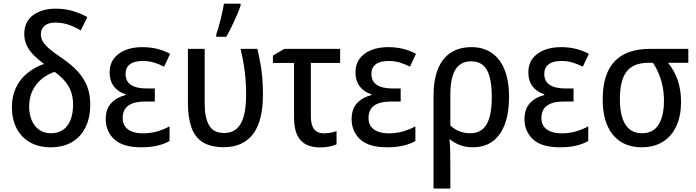

<svg xmlns="http://www.w3.org/2000/svg" viewBox="-20 -811 3877 1070"><path d="M290 -762.7Q344.2 -762.7 387.7 -749Q431.2 -735.4 466.8 -715.8L430.2 -641.6Q395.5 -662.1 360.8 -673.6Q326.2 -685.1 288.6 -685.1Q248.5 -685.1 228 -666.7Q207.5 -648.4 207.5 -620.6Q207.5 -597.7 220.2 -577.4Q232.9 -557.1 258.8 -535.9Q284.7 -514.6 324.2 -487.8Q376 -452.6 411.4 -414.8Q446.8 -377 464.8 -332Q482.9 -287.1 482.9 -229Q482.9 -154.8 456.5 -101.3Q430.2 -47.9 380.9 -19Q331.5 9.8 262.7 9.8Q195.8 9.8 147.2 -17.8Q98.6 -45.4 72.5 -95.7Q46.4 -146 46.4 -213.9Q46.4 -274.4 68.8 -322Q91.3 -369.6 131.6 -402.8Q171.9 -436 225.1 -454.6Q192.4 -479 167.5 -504.2Q142.6 -529.3 128.9 -558.1Q115.2 -586.9 115.2 -621.1Q115.2 -689.9 164.3 -726.3Q213.4 -762.7 290 -762.7ZM284.7 -410.6Q246.6 -397.9 214.4 -372.6Q182.1 -347.2 162.4 -308.3Q142.6 -269.5 142.6 -216.3Q142.6 -174.3 156.7 -140.9Q170.9 -107.4 198 -87.9Q225.1 -68.4 263.7 -68.4Q303.2 -68.4 330.8 -87.2Q358.4 -106 372.8 -141.8Q387.2 -177.7 387.2 -228.5Q387.2 -288.1 361.1 -331.5Q335 -375 284.7 -410.6Z M842.8 -317.9V-245.1H788.6Q745.6 -245.1 718 -234.6Q690.4 -224.1 677 -203.9Q663.6 -183.6 663.6 -153.3Q663.6 -124.5 677.5 -105.7Q691.4 -86.9 716.8 -77.4Q742.2 -67.9 776.4 -67.9Q819.3 -67.9 857.4 -79.1Q895.5 -90.3 924.8 -106.9V-24.9Q895 -8.3 856.9 0.7Q818.8 9.8 766.6 9.8Q665 9.8 617.2 -34.4Q569.3 -78.6 569.3 -147.5Q569.3 -203.6 599.9 -236.3Q630.4 -269 679.7 -281.2V-285.6Q636.7 -299.3 613.8 -330.6Q590.8 -361.8 590.8 -408.2Q590.8 -452.6 614 -483.9Q637.2 -515.1 678.2 -531.7Q719.2 -548.3 772.5 -548.3Q816.9 -548.3 854.7 -539.1Q892.6 -529.8 928.2 -511.2L894.5 -439.5Q867.2 -453.6 838.4 -462.4Q809.6 -471.2 775.9 -471.2Q728 -471.2 703.9 -452.6Q679.7 -434.1 679.7 -399.4Q679.7 -357.4 710.4 -337.6Q741.2 -317.9 798.3 -317.9Z M1226.1 9.3Q1151.4 8.8 1107.9 -19.8Q1064.5 -48.3 1045.9 -103.3Q1027.3 -158.2 1027.3 -237.8V-538.6H1120.6V-234.4Q1120.6 -155.8 1145 -112.8Q1169.4 -69.8 1229.5 -69.8Q1291.5 -69.8 1321.5 -121.8Q1351.6 -173.8 1351.6 -284.2Q1351.6 -352.1 1344 -412.1Q1336.4 -472.2 1320.8 -538.6H1414.6Q1425.3 -491.7 1432.1 -452.1Q1439 -412.6 1442.1 -372.8Q1445.3 -333 1445.3 -283.7Q1445.3 -135.3 1389.6 -63Q1334 9.3 1226.1 9.3ZM1185.1 -606V-619.1Q1190.4 -633.8 1197 -656.2Q1203.6 -678.7 1209.7 -703.9Q1215.8 -729 1220.7 -752Q1225.6 -774.9 1228 -790.5H1320.8V-779.8Q1312.5 -755.4 1299.6 -725.1Q1286.6 -694.8 1271.5 -663.8Q1256.3 -632.8 1241.2 -606Z M1875.5 -538.6V-460.4H1712.4V-163.1Q1712.4 -113.3 1731 -90.6Q1749.5 -67.9 1784.2 -67.9Q1802.2 -67.9 1821 -71.3Q1839.8 -74.7 1855.5 -80.1V-6.8Q1841.3 0.5 1815.7 5.6Q1790 10.7 1764.2 10.7Q1719.2 10.7 1686.5 -5.4Q1653.8 -21.5 1636.2 -58.3Q1618.7 -95.2 1618.7 -157.2V-460.4H1501V-501.5L1564.5 -538.6Z M2212.9 -317.9V-245.1H2158.7Q2115.7 -245.1 2088.1 -234.6Q2060.5 -224.1 2047.1 -203.9Q2033.7 -183.6 2033.7 -153.3Q2033.7 -124.5 2047.6 -105.7Q2061.5 -86.9 2086.9 -77.4Q2112.3 -67.9 2146.5 -67.9Q2189.5 -67.9 2227.5 -79.1Q2265.6 -90.3 2294.9 -106.9V-24.9Q2265.1 -8.3 2227.1 0.7Q2189 9.8 2136.7 9.8Q2035.2 9.8 1987.3 -34.4Q1939.5 -78.6 1939.5 -147.5Q1939.5 -203.6 1970 -236.3Q2000.5 -269 2049.8 -281.2V-285.6Q2006.8 -299.3 1983.9 -330.6Q1960.9 -361.8 1960.9 -408.2Q1960.9 -452.6 1984.1 -483.9Q2007.3 -515.1 2048.3 -531.7Q2089.4 -548.3 2142.6 -548.3Q2187 -548.3 2224.9 -539.1Q2262.7 -529.8 2298.3 -511.2L2264.6 -439.5Q2237.3 -453.6 2208.5 -462.4Q2179.7 -471.2 2146 -471.2Q2098.1 -471.2 2074 -452.6Q2049.8 -434.1 2049.8 -399.4Q2049.8 -357.4 2080.6 -337.6Q2111.3 -317.9 2168.5 -317.9Z M2816.9 -270Q2816.9 -182.1 2793.7 -119.4Q2770.5 -56.6 2725.6 -23.4Q2680.7 9.8 2614.7 9.8Q2577.1 9.8 2545.2 -1.7Q2513.2 -13.2 2489.7 -33.2H2484.9Q2487.8 -5.9 2488.8 28.3Q2489.7 62.5 2489.7 97.2V239.7H2396V-275.9Q2396 -363.8 2419.9 -424.6Q2443.8 -485.4 2491.2 -516.8Q2538.6 -548.3 2608.4 -548.3Q2672.4 -548.3 2719.2 -516.8Q2766.1 -485.4 2791.5 -423.6Q2816.9 -361.8 2816.9 -270ZM2605.5 -469.2Q2546.4 -469.2 2518.1 -423.1Q2489.7 -377 2489.7 -282.7V-112.3Q2511.2 -90.8 2539.8 -79.6Q2568.4 -68.4 2600.1 -68.4Q2663.1 -68.4 2691.9 -118.2Q2720.7 -168 2720.7 -270Q2720.7 -372.1 2693.6 -420.7Q2666.5 -469.2 2605.5 -469.2Z M3176.3 -317.9V-245.1H3122.1Q3079.1 -245.1 3051.5 -234.6Q3023.9 -224.1 3010.5 -203.9Q2997.1 -183.6 2997.1 -153.3Q2997.1 -124.5 3011 -105.7Q3024.9 -86.9 3050.3 -77.4Q3075.7 -67.9 3109.9 -67.9Q3152.8 -67.9 3190.9 -79.1Q3229 -90.3 3258.3 -106.9V-24.9Q3228.5 -8.3 3190.4 0.7Q3152.3 9.8 3100.1 9.8Q2998.5 9.8 2950.7 -34.4Q2902.8 -78.6 2902.8 -147.5Q2902.8 -203.6 2933.3 -236.3Q2963.9 -269 3013.2 -281.2V-285.6Q2970.2 -299.3 2947.3 -330.6Q2924.3 -361.8 2924.3 -408.2Q2924.3 -452.6 2947.5 -483.9Q2970.7 -515.1 3011.7 -531.7Q3052.7 -548.3 3106 -548.3Q3150.4 -548.3 3188.2 -539.1Q3226.1 -529.8 3261.7 -511.2L3228 -439.5Q3200.7 -453.6 3171.9 -462.4Q3143.1 -471.2 3109.4 -471.2Q3061.5 -471.2 3037.4 -452.6Q3013.2 -434.1 3013.2 -399.4Q3013.2 -357.4 3043.9 -337.6Q3074.7 -317.9 3131.8 -317.9Z M3775.4 -242.7Q3775.4 -166 3749.8 -109.4Q3724.1 -52.7 3675 -21.5Q3626 9.8 3555.7 9.8Q3488.3 9.8 3439.5 -21.2Q3390.6 -52.2 3364.7 -111.6Q3338.9 -170.9 3338.9 -256.3Q3338.9 -353.5 3369.1 -416Q3399.4 -478.5 3458.3 -508.5Q3517.1 -538.6 3601.6 -538.6H3815.9V-460.9H3703.1Q3736.8 -420.4 3756.1 -366.2Q3775.4 -312 3775.4 -242.7ZM3434.6 -257.8Q3434.6 -197.8 3447.8 -155.5Q3460.9 -113.3 3488.3 -90.8Q3515.6 -68.4 3557.1 -68.4Q3620.6 -68.4 3650.4 -116.7Q3680.2 -165 3680.2 -250Q3680.2 -290.5 3673.1 -327.1Q3666 -363.8 3652.6 -397Q3639.2 -430.2 3619.1 -460.9H3592.3Q3511.2 -460.9 3472.9 -413.1Q3434.6 -365.2 3434.6 -257.8Z"/></svg>

Font: Open Sans SemiCondensed Medium
Style: Regular
Weight: 500
Width: 4
Designer: Monotype Design Team
Foundry: Monotype Imaging Inc.
Version: Version 3.000